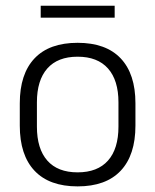

<svg xmlns="http://www.w3.org/2000/svg" viewBox="-20 -652 553 684"><path d="M256.5 12Q155.5 12 103 -43.8Q50.5 -99.5 50.5 -204.5V-284Q50.5 -388.5 103 -444Q155.5 -499.5 256.5 -499.5Q357.5 -499.5 410 -444Q462.5 -388.5 462.5 -284V-204.5Q462.5 -99.5 410 -43.8Q357.5 12 256.5 12ZM256.5 -38Q327.5 -38 364.8 -80Q402 -122 402 -201V-287.5Q402 -366 364.8 -408Q327.5 -450 256.5 -450Q185.5 -450 148.5 -408Q111.5 -366 111.5 -287.5V-201Q111.5 -122 148.5 -80Q185.5 -38 256.5 -38ZM125 -589V-631.5H388.5V-589Z"/></svg>

Font: Anek Latin Light
Style: Regular
Weight: 300
Designer: Yesha Goshar
Foundry: Ek Type
Version: Version 1.003